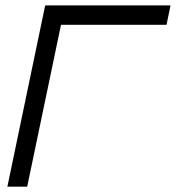

<svg xmlns="http://www.w3.org/2000/svg" viewBox="-20 -704 663 724"><path d="M82.5 0H7.8L150.4 -683.6H623L607.9 -610.4H210Z"/></svg>

Font: Anka/Coder
Style: Italic
Weight: 400
Italic angle: -12°
Monospace: yes
Version: Version 001.100